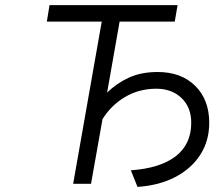

<svg xmlns="http://www.w3.org/2000/svg" viewBox="-20 -720 855 752"><path d="M266.5 0 378.5 -635.5H163.5L174 -700H675.5L664.5 -635.5H448.5L399.5 -357Q436 -393.5 484.5 -415.8Q533 -438 597.5 -438Q690 -438 744.8 -383.5Q799.5 -329 799.5 -239Q799.5 -168 764.2 -113.5Q729 -59 665.8 -26.2Q602.5 6.5 518.5 12L492.5 -53Q607.5 -61 668.2 -108Q729 -155 729 -239Q729 -300 690.8 -336.2Q652.5 -372.5 592.5 -372.5Q524.5 -372.5 470 -340.2Q415.5 -308 381.5 -253.5L336.5 0Z"/></svg>

Font: Overpass Light
Style: Italic
Weight: 300
Italic angle: -10°
Designer: Delve Withrington, Dave Bailey, Thomas Jockin
Foundry: Delve Fonts LLC
Version: Version 4.000; ttfautohint (v1.8.3)